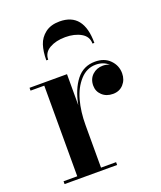

<svg xmlns="http://www.w3.org/2000/svg" viewBox="-130 -778 725 862"><g transform="rotate(-20 232.0 -347.0)"><path d="M362.5 -550Q362.5 -584 331.8 -601.5Q301 -619 257 -619Q212.5 -619 181.8 -601.5Q151 -584 151 -550H142Q142 -592 152 -622.8Q162 -653.5 188.5 -673.8Q215 -694 257 -694Q371.5 -694 371.5 -550ZM29 -13.5H94.5V-446.5H29V-460H208V-312Q221.5 -383.5 255.2 -426.8Q289 -470 345 -470Q389.5 -470 415.8 -443.2Q442 -416.5 442 -379.5Q442 -348.5 422.8 -327.2Q403.5 -306 372.5 -306Q341 -306 321 -324.8Q301 -343.5 301 -371Q301 -402.5 321.5 -421.8Q342 -441 372 -441Q388.5 -441 403.5 -434Q379 -456 343.5 -456Q300 -456 268.5 -421.2Q237 -386.5 222.5 -333.5Q208 -280.5 208 -216.5V-13.5H280V0H29Z"/></g></svg>

Font: Bodoni* 16pt Medium
Style: Regular
Weight: 500
Version: Version 2.3